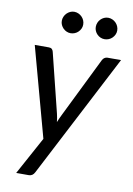

<svg xmlns="http://www.w3.org/2000/svg" viewBox="-92 -730 655 948"><g transform="rotate(10 235.5 -255.5)"><path d="M38.1 0ZM149.9 141.6Q140.1 161.1 120.6 161.1H57.6L160.6 -27.8L38.1 -477.5H108.9Q119.1 -477.5 124.3 -472.4Q129.4 -467.3 131.3 -459.5L205.1 -161.6Q207.5 -151.9 209.2 -141.6Q210.9 -131.3 211.9 -121.1Q216.3 -131.8 220.9 -142.1Q225.6 -152.3 230.5 -162.1L377.4 -460.9Q381.3 -468.8 388.2 -473.1Q395 -477.5 402.3 -477.5H470.7ZM256.3 -617.7Q256.3 -606.9 252 -597.4Q247.6 -587.9 240.2 -580.6Q232.9 -573.2 222.9 -569.1Q212.9 -564.9 202.1 -564.9Q191.4 -564.9 181.9 -569.1Q172.4 -573.2 165 -580.6Q157.7 -587.9 153.3 -597.4Q148.9 -606.9 148.9 -617.7Q148.9 -628.9 153.3 -638.9Q157.7 -648.9 165 -656.2Q172.4 -663.6 181.9 -668Q191.4 -672.4 202.1 -672.4Q212.9 -672.4 222.9 -668Q232.9 -663.6 240.2 -656.2Q247.6 -648.9 252 -638.9Q256.3 -628.9 256.3 -617.7ZM426.8 -617.7Q426.8 -606.9 422.4 -597.4Q418 -587.9 410.6 -580.6Q403.3 -573.2 393.3 -569.1Q383.3 -564.9 372.6 -564.9Q361.3 -564.9 351.8 -569.1Q342.3 -573.2 335 -580.6Q327.6 -587.9 323.5 -597.4Q319.3 -606.9 319.3 -617.7Q319.3 -628.9 323.5 -638.9Q327.6 -648.9 335 -656.2Q342.3 -663.6 351.8 -668Q361.3 -672.4 372.6 -672.4Q383.3 -672.4 393.3 -668Q403.3 -663.6 410.6 -656.2Q418 -648.9 422.4 -638.9Q426.8 -628.9 426.8 -617.7Z"/></g></svg>

Font: Carlito
Style: Italic
Weight: 400
Italic angle: -7°
Designer: Lukasz Dziedzic
Foundry: tyPoland Lukasz Dziedzic
Version: Version 1.104